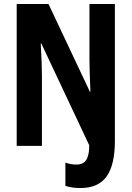

<svg xmlns="http://www.w3.org/2000/svg" viewBox="-20 -734 662 966"><path d="M385 212Q364 212 345 209.5Q326 207 309 201V84Q335 94 364 94Q399 94 414 70.5Q429 47 429 -3L188 -515H185Q188 -463 189.5 -421.5Q191 -380 191 -349V0H64V-714H224L432 -273H435Q433 -323 431.5 -363.5Q430 -404 430 -435V-714H558V-25Q558 95 516.5 153.5Q475 212 385 212Z"/></svg>

Font: Noto Sans Lao ExtraCondensed
Style: Bold
Weight: 700
Width: 2
Designer: Monotype Design Team
Foundry: Monotype Imaging Inc.
Version: Version 2.003; ttfautohint (v1.8.4.7-5d5b)